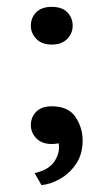

<svg xmlns="http://www.w3.org/2000/svg" viewBox="-20 -420 291 560"><path d="M101 120 81 85Q124 75 140 49Q156 23 151 -2Q141 0 131 0Q102 0 86 -16.5Q70 -33 70 -55Q70 -78 85.5 -94Q101 -110 131 -110Q179 -110 200 -79Q221 -48 221 -10Q221 29 202.5 57Q184 85 156.5 101Q129 117 101 120ZM131 -290Q102 -290 86 -306.5Q70 -323 70 -345Q70 -368 85.5 -384Q101 -400 131 -400Q161 -400 176.5 -384Q192 -368 192 -345Q192 -323 176 -306.5Q160 -290 131 -290Z"/></svg>

Font: Red Rose
Style: Regular
Weight: 400
Designer: Jaikishan Patel
Version: Version 2.000; ttfautohint (v1.8.3)